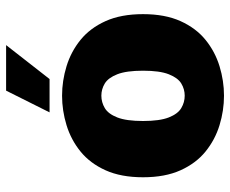

<svg xmlns="http://www.w3.org/2000/svg" viewBox="-84 -676 772 645"><g transform="rotate(-90 302.5 -354.0)"><path d="M303 12Q253 12 204 -3Q155 -18 115.5 -50Q76 -82 52.5 -134Q29 -186 29 -260Q29 -334 52.5 -386Q76 -438 115.5 -470Q155 -502 204 -517Q253 -532 303 -532Q353 -532 402 -517Q451 -502 490.5 -470Q530 -438 553.5 -386Q577 -334 577 -260Q577 -186 553.5 -134Q530 -82 490.5 -50Q451 -18 402 -3Q353 12 303 12ZM303 -120Q325 -120 344 -131.5Q363 -143 375 -173.5Q387 -204 387 -260Q387 -316 375 -346.5Q363 -377 344 -388.5Q325 -400 303 -400Q281 -400 261.5 -388.5Q242 -377 230 -346.5Q218 -316 218 -260Q218 -204 230 -173.5Q242 -143 261.5 -131.5Q281 -120 303 -120ZM247 -574 320 -720H473L359 -574Z"/></g></svg>

Font: Murecho ExtraBold
Style: Regular
Weight: 800
Designer: Neil Summerour
Foundry: Positype
Version: Version 1.010; ttfautohint (v1.8.3)